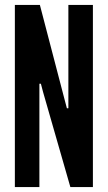

<svg xmlns="http://www.w3.org/2000/svg" viewBox="-20 -755 435 775"><path d="M40 0V-735H141L241 -352L250 -318H256V-735H355V0H264L154 -383L145 -417H139V0Z"/></svg>

Font: League Gothic
Style: Regular
Weight: 400
Designer: The League of Moveable Type
Version: Version 2.001